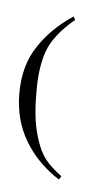

<svg xmlns="http://www.w3.org/2000/svg" viewBox="-34 -370 155 340"><g transform="rotate(5 43.5 -200.0)"><path d="M87 -61Q67 -76 57 -89Q48 -101 42 -119Q36 -136 33 -156Q30 -177 30 -202Q29 -248 40 -279Q51 -309 87 -339L84 -345Q45 -319 23 -285Q0 -251 0 -201Q0 -154 22 -117Q44 -80 83 -55Z"/></g></svg>

Font: Bravura Text
Style: Regular
Weight: 400
Designer: Daniel Spreadbury et al.
Foundry: Steinberg Media Technologies GmbH
Version: Version 1.393